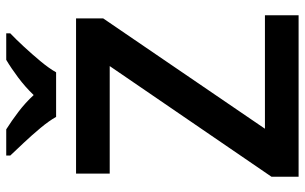

<svg xmlns="http://www.w3.org/2000/svg" viewBox="-201 -777 978 616"><g transform="rotate(-90 288.0 -469.0)"><path d="M547 0H29V-87L384 -606H39V-714H537V-627L183 -108H547ZM221 -778Q208 -801 185.5 -828Q163 -855 139 -880.5Q115 -906 97 -925V-938H181Q208 -921 237 -899Q266 -877 291 -850Q317 -877 347 -899.5Q377 -922 404 -938H489V-925Q470 -907 446 -881Q422 -855 399.5 -828Q377 -801 364 -778Z"/></g></svg>

Font: Noto Sans SemiBold
Style: Regular
Weight: 600
Designer: Monotype Design Team
Foundry: Monotype Imaging Inc.
Version: Version 2.007